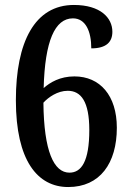

<svg xmlns="http://www.w3.org/2000/svg" viewBox="-20 -744 526 774"><path d="M255 10C383 10 451 -86 451 -229C451 -359 383 -436 280 -436C222 -436 182 -412 156 -389C161 -578 201 -670 274 -670C325 -670 348 -618 348 -549C409 -549 433 -575 433 -616C433 -672 385 -724 278 -724C120 -724 44 -575 44 -340C44 -97 131 10 255 10ZM260 -48C197 -48 157 -134 155 -330C175 -352 212 -378 253 -378C307 -378 340 -334 340 -220C340 -93 308 -48 260 -48Z"/></svg>

Font: Noto Serif Sinhala Condensed SemiBold
Style: Regular
Weight: 600
Width: 3
Designer: Jelle Bosma - Monotype Design Team
Foundry: Monotype Imaging Inc.
Version: Version 2.007